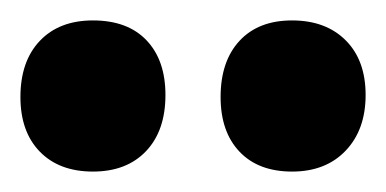

<svg xmlns="http://www.w3.org/2000/svg" viewBox="-188 -779 378 188"><path d="M-97 -611Q-130 -611 -149 -630.5Q-168 -650 -168 -684Q-168 -719 -149 -739Q-130 -759 -97 -759Q-63 -759 -44.5 -739.5Q-26 -720 -26 -686Q-26 -651 -45 -631Q-64 -611 -97 -611ZM98 -611Q65 -611 46.5 -630.5Q28 -650 28 -684Q28 -719 46.5 -739Q65 -759 98 -759Q131 -759 150.5 -739.5Q170 -720 170 -686Q170 -652 150.5 -631.5Q131 -611 98 -611Z"/></svg>

Font: Lalezar
Style: Regular
Weight: 400
Designer: Borna Izadpanah
Foundry: Borna Izadpanah
Version: Version 1.004